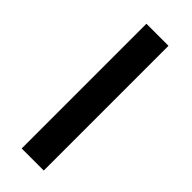

<svg xmlns="http://www.w3.org/2000/svg" viewBox="16 -512 443 443"><g transform="rotate(-45 237.5 -290.0)"><path d="M31 -254H438V-326H31Z"/></g></svg>

Font: Charger Sport
Style: Nrw
Weight: 400
Designer: Jasper
Foundry: Cannot Into Space Fonts
Version: Version 1.1